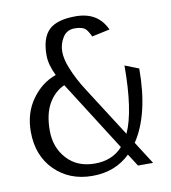

<svg xmlns="http://www.w3.org/2000/svg" viewBox="-78 -737 724 815"><g transform="rotate(-10 284.0 -330.0)"><path d="M434.1 -589.8 356.9 -573.2Q345.2 -598.1 336.4 -606.4Q322.8 -620.1 288.8 -620.1Q254.9 -620.1 237.5 -592Q220.2 -564 220.2 -532.2Q220.2 -500 236.3 -460Q257.8 -406.2 292 -354L428.2 -141.1Q470.2 -232.4 470.2 -428.2L529.8 -404.8Q529.8 -207.5 456.1 -97.2L518.1 0H453.1L418.9 -53.2Q354.5 9.8 255.9 9.8Q157.2 9.8 93.5 -53.5Q29.8 -116.7 29.8 -220.2Q29.8 -300.3 71.8 -358.9Q113.8 -417.5 175.8 -439Q151.9 -487.8 151.9 -527.8Q151.9 -603.5 186.8 -636.7Q221.7 -669.9 301.8 -669.9Q397.9 -669.9 434.1 -589.8ZM204.1 -390.1Q162.1 -372.1 136 -327.4Q109.9 -282.7 109.9 -210.4Q109.9 -138.2 154.5 -89.1Q199.2 -40 274.9 -40Q350.6 -40 395 -89.8Z"/></g></svg>

Font: Pfennig
Style: Medium
Weight: 500
Version: Version 20120410 ; ttfautohint (v0.8)